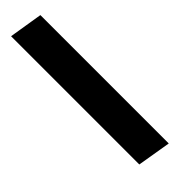

<svg xmlns="http://www.w3.org/2000/svg" viewBox="-43 -199 489 489"><g transform="rotate(45 201.5 45.5)"><path d="M418 0 402.8 90.8H-59.1L-44.4 0Z"/></g></svg>

Font: Inter 20pt Medium
Style: Italic
Weight: 500
Italic angle: -9.3988°
Version: Version 4.001;git-66647c0bb